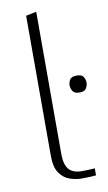

<svg xmlns="http://www.w3.org/2000/svg" viewBox="-87 -806 482 855"><g transform="rotate(-10 153.5 -378.5)"><path d="M211.9 4.9Q186.5 4.9 158.9 -4.2Q131.3 -13.2 112.3 -39.8Q93.3 -66.4 93.3 -119.1V-752L140.6 -761.7V-119.1Q140.6 -90.3 147.5 -69.8Q154.3 -49.3 171.6 -38.3Q189 -27.3 220.7 -27.3Q239.3 -27.3 255.9 -28.3Q272.5 -29.3 276.4 -29.8V2Q268.1 2.9 250.7 3.9Q233.4 4.9 211.9 4.9ZM268.6 -374Q245.1 -374 237.5 -387.2Q230 -400.4 230 -412.6Q230 -425.3 237.1 -438Q244.1 -450.7 268.6 -450.7Q292 -450.7 299.3 -438Q306.6 -425.3 306.6 -412.6Q306.6 -399.9 299.3 -387Q292 -374 268.6 -374Z"/></g></svg>

Font: Comme Thin
Style: Regular
Weight: 250
Version: Version 1.000;gftools[0.9.27]